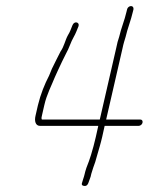

<svg xmlns="http://www.w3.org/2000/svg" viewBox="-20 -584 498 633"><path d="M399 -553 397 -545C391 -518 379 -490 373 -463C369 -452 366 -440 363 -425L309 -190H118C116 -193 117 -199 118 -202L126 -237C134 -273 150 -302 161 -330L171 -352C180 -372 189 -390 198 -408C207 -423 214 -447 223 -462C230 -474 234 -486 239 -498C243 -511 225 -516 219 -501C214 -489 211 -479 204 -468C195 -452 191 -430 180 -415C171 -397 160 -376 151 -357L142 -335C127 -306 114 -274 105 -237L97 -202C93 -185 97 -169 112 -169H304L296 -133C291 -111 286 -93 280 -73L273 -52L265 -31C262 -22 260 -15 259 -10C258 -5 256 1 254 7L251 17C248 24 250 28 257 29C264 30 268 27 271 20L275 9C278 2 280 -5 281 -11C284 -22 291 -42 294 -50L300 -71C306 -92 312 -111 317 -133L325 -169H437C443 -169 449 -174 450 -180C451 -186 448 -190 442 -190H330L384 -425C387 -440 391 -452 394 -462C400 -489 412 -518 418 -545L420 -553C421 -559 418 -564 412 -564C406 -564 400 -559 399 -553Z"/></svg>

Font: Electronic
Style: ThnIt
Weight: 100
Version: Version 1.011